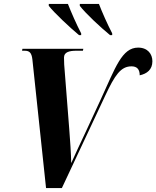

<svg xmlns="http://www.w3.org/2000/svg" viewBox="-20 -964 801 984"><path d="M385 -784H396V-793C372 -839 344 -903 328 -944H230V-934C259 -897 337 -824 385 -784ZM544 -784H555V-793C531 -839 503 -902 487 -944H389V-934C418 -896 495 -824 544 -784ZM146 -659 216 0H297L518 -471C569 -580 599 -624 654 -624C682 -624 696 -609 696 -578C733 -586 761 -607 761 -650C761 -687 737 -720 688 -720C605 -720 572 -619 497 -456L415 -279C403 -254 359 -160 345 -128C344 -176 340 -240 335 -301L309 -633C309 -642 308 -657 308 -669C308 -697 335 -704 372 -704H405L407 -714H95L93 -704H106C130 -704 142 -695 146 -659Z"/></svg>

Font: Noto Serif Display Condensed ExtraBold
Style: Italic
Weight: 800
Width: 3
Italic angle: -12°
Designer: Monotype Design Team
Foundry: Monotype Imaging Inc.
Version: Version 2.009